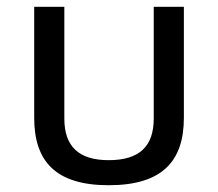

<svg xmlns="http://www.w3.org/2000/svg" viewBox="-20 -537 644 567"><path d="M301 10C459 10 523 -61 523 -189V-517H434V-187C434 -105 392 -64 301 -64C212 -64 170 -105 170 -187V-517H81V-189C81 -61 144 10 301 10Z"/></svg>

Font: Noto Sans Thai UI
Style: Regular
Weight: 400
Designer: Monotype Design Team
Foundry: Monotype Imaging Inc.
Version: Version 1.901